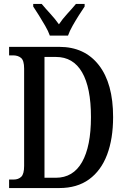

<svg xmlns="http://www.w3.org/2000/svg" viewBox="-20 -951 636 971"><path d="M26 0V-43H49Q73 -43 87.5 -57Q102 -71 102 -112V-604Q102 -645 86.5 -658Q71 -671 46 -671H26V-714H280Q408 -714 480 -621.5Q552 -529 552 -359Q552 -249 521.5 -168.5Q491 -88 430.5 -44Q370 0 280 0ZM262 -52Q350 -52 395 -131.5Q440 -211 440 -359Q440 -508 395 -585.5Q350 -663 263 -663H205V-52ZM232 -771Q224 -794 208.5 -820.5Q193 -847 177 -873Q161 -899 148 -918V-931H191Q211 -907 235 -881Q259 -855 278 -828Q296 -855 320 -881Q344 -907 364 -931H408V-918Q395 -899 378.5 -873Q362 -847 347 -820.5Q332 -794 324 -771Z"/></svg>

Font: Noto Serif Tamil ExtraCondensed Medium
Style: Regular
Weight: 500
Width: 2
Designer: Indian Type Foundry, Tom Grace, and the Monotype Design Team
Foundry: Monotype Imaging Inc.
Version: Version 2.004; ttfautohint (v1.8.4.7-5d5b)